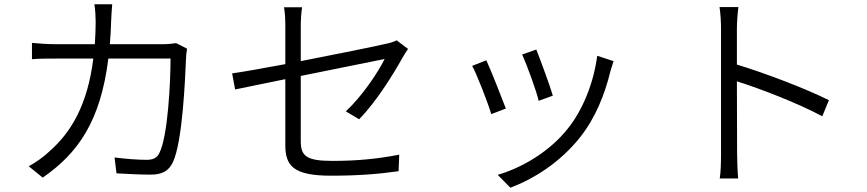

<svg xmlns="http://www.w3.org/2000/svg" viewBox="-20 -804 4040 895"><path d="M852 -577 801 -603C785 -601 767 -598 740 -598H492C495 -632 497 -667 498 -704C499 -728 501 -761 503 -784H420C424 -760 426 -725 426 -702C426 -665 424 -631 422 -598H240C202 -598 162 -601 129 -604V-528C163 -531 201 -531 241 -531H415C388 -314 311 -187 211 -99C183 -72 144 -45 114 -29L179 24C343 -89 449 -239 485 -531H775C775 -425 763 -170 723 -91C712 -67 692 -59 664 -59C622 -59 569 -63 514 -70L523 4C575 7 633 10 682 10C735 10 766 -6 786 -48C831 -143 843 -435 847 -529C847 -543 849 -560 852 -577Z M1882 -576 1829 -616C1818 -610 1800 -604 1780 -600C1739 -590 1556 -553 1382 -519V-682C1382 -710 1384 -741 1388 -770H1304C1309 -741 1310 -711 1310 -682V-505C1203 -485 1107 -468 1062 -462L1076 -387L1310 -435V-128C1310 -33 1345 15 1523 15C1651 15 1748 7 1838 -6L1841 -83C1742 -64 1648 -54 1530 -54C1409 -54 1382 -76 1382 -146V-450L1773 -529C1743 -468 1668 -355 1592 -285L1654 -248C1736 -332 1812 -456 1858 -538C1865 -550 1875 -566 1882 -576Z M2480 -573 2414 -550C2434 -507 2481 -379 2491 -334L2557 -358C2545 -401 2496 -533 2480 -573ZM2840 -519 2764 -544C2747 -416 2696 -289 2624 -201C2542 -99 2417 -23 2300 11L2359 71C2470 29 2591 -47 2684 -164C2756 -255 2799 -363 2826 -474C2830 -486 2834 -501 2840 -519ZM2247 -523 2181 -497C2200 -464 2255 -324 2270 -272L2338 -298C2319 -349 2266 -482 2247 -523Z M3341 -87C3341 -50 3340 -3 3335 28H3421C3418 -4 3416 -55 3416 -87L3415 -425C3526 -390 3704 -321 3813 -262L3844 -337C3736 -391 3547 -463 3415 -503V-670C3415 -698 3418 -741 3422 -771H3334C3339 -741 3341 -697 3341 -670C3341 -586 3341 -139 3341 -87Z"/></svg>

Font: Noto Sans CJK SC DemiLight
Style: Regular
Weight: 350
Designer: Ryoko NISHIZUKA 西塚涼子 (kana, bopomofo & ideographs); Paul D. Hunt (Latin, Greek & Cyrillic); Sandoll Communications 산돌커뮤니
Foundry: Adobe
Version: Version 2.004;hotconv 1.0.118;makeotfexe 2.5.65603